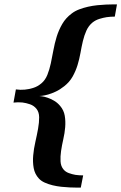

<svg xmlns="http://www.w3.org/2000/svg" viewBox="-20 -726 549 868"><path d="M499 -650.9Q480.5 -650.9 462.4 -648.4Q446.8 -646 429.4 -640.6Q412.1 -635.3 397.9 -624Q380.4 -609.4 370.6 -587.6Q360.8 -565.9 354.7 -540.3Q348.6 -514.6 343.8 -486.8Q338.9 -459 330.6 -431.9Q322.3 -404.8 308.3 -379.9Q294.4 -355 270 -335.9Q251 -320.8 232.2 -312Q213.4 -303.2 197.8 -298.8Q182.1 -294.4 170.4 -293Q162.1 -292 157.7 -292Q162.1 -291.5 169.9 -290.5Q180.7 -289.1 194.6 -284.4Q208.5 -279.8 223.9 -271Q239.3 -262.2 252 -247.1Q268.6 -227.5 272.7 -202.9Q276.9 -178.2 274.7 -151.1Q272.5 -124 266.1 -96.4Q259.8 -68.8 256.1 -43.5Q252.4 -18.1 253.7 3.7Q254.9 25.4 267.1 40Q276.4 51.3 291.5 56.6Q306.6 62 320.8 64.5Q337.4 66.9 356 66.9L345.2 122.1H325.7Q312.5 122.1 294.9 121.3Q277.3 120.6 257.1 118.4Q236.8 116.2 217.8 111.6Q198.7 106.9 182.4 99.6Q166 92.3 155.8 81.1Q137.2 61 132.3 33.7Q127.4 6.3 130.1 -23.7Q132.8 -53.7 139.9 -84.7Q147 -115.7 152.1 -144Q157.2 -172.4 157 -195.8Q156.7 -219.2 145 -233.9Q133.3 -248.5 115.5 -254.6Q97.7 -260.7 81.1 -262.7Q61.5 -264.6 41 -262.2L51.8 -321.8Q72.3 -318.8 92.3 -320.8Q109.4 -322.3 129.6 -328.4Q149.9 -334.5 167 -349.1Q184.6 -363.8 194.1 -387.5Q203.6 -411.1 209.7 -439.5Q215.8 -467.8 221.4 -499Q227.1 -530.3 236.3 -560.3Q245.6 -590.3 261.5 -617.7Q277.3 -645 304.2 -665Q318.8 -676.3 338.1 -683.6Q357.4 -690.9 378.2 -695.6Q398.9 -700.2 419.9 -702.4Q440.9 -704.6 458.7 -705.3Q476.6 -706.1 489.7 -706.1H508.8Z"/></svg>

Font: Charis SIL Cyr
Style: Bold Italic
Weight: 700
Italic angle: -11°
Foundry: SIL International
Version: Version 5.000